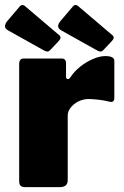

<svg xmlns="http://www.w3.org/2000/svg" viewBox="-38 -771 512 791"><path d="M67 0Q52 0 46.5 -6Q41 -12 41 -25V-507Q41 -530 60 -530H216Q234 -530 234 -510V-454Q234 -447 240 -445.5Q246 -444 251 -451Q267 -476 292 -496Q317 -516 345 -528Q373 -540 396 -540Q433 -540 433 -520V-368Q433 -347 413 -352Q390 -358 365.5 -360.5Q341 -363 327 -363Q311 -363 295.5 -357.5Q280 -352 267.5 -342Q255 -332 248 -320Q241 -308 241 -295V-29Q241 0 208 0H67ZM42 -743Q53 -757 66 -745L206 -626Q218 -616 203 -601L170 -566Q163 -558 156.5 -558.5Q150 -559 138 -566L-5 -646Q-18 -654 -17.5 -663.5Q-17 -673 -9 -683ZM261 -743Q272 -757 285 -745L425 -626Q437 -616 422 -601L389 -566Q382 -558 375.5 -558.5Q369 -559 357 -566L214 -646Q201 -654 201.5 -663.5Q202 -673 210 -683Z"/></svg>

Font: Libre Franklin Black
Style: Regular
Weight: 900
Designer: Pablo Impallari, Rodrigo Fuenzalida, Nhung Nguyen
Foundry: Impallari Type
Version: Version 3.000